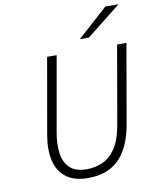

<svg xmlns="http://www.w3.org/2000/svg" viewBox="-99 -995 858 1081"><g transform="rotate(-10 330.0 -455.0)"><path d="M317.5 12Q238 12 191.8 -23.2Q145.5 -58.5 131 -121.2Q116.5 -184 131 -267.5L207 -700H261.5L185.5 -269Q174 -204 181.8 -151.5Q189.5 -99 222.2 -68.5Q255 -38 318.5 -38Q364 -38 406.8 -56Q449.5 -74 481.8 -120.8Q514 -167.5 529.5 -254.5L607 -700H660.5L582.5 -252.5Q570.5 -180.5 546.8 -130.2Q523 -80 489.5 -48.5Q456 -17 412.8 -2.5Q369.5 12 317.5 12ZM405.5 -766 579 -922H654.5L457.5 -766Z"/></g></svg>

Font: Overpass ExtraLight
Style: Italic
Weight: 250
Italic angle: -10°
Designer: Delve Withrington, Dave Bailey, Thomas Jockin
Foundry: Delve Fonts LLC
Version: Version 4.000